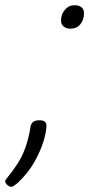

<svg xmlns="http://www.w3.org/2000/svg" viewBox="-59 -532 392 736"><path d="M212 -422Q195 -422 185 -430.5Q175 -439 175 -452Q175 -478 190 -495Q205 -512 227 -512Q244 -512 253.5 -504Q263 -496 263 -482Q263 -456 249 -439Q235 -422 212 -422ZM-16 184Q-23 184 -31 177Q-39 170 -39 163Q-39 160 -37 157Q-35 154 -31 149Q-8 121 9.5 93.5Q27 66 39 32Q51 -2 58 -46Q60 -59 68.5 -65Q77 -71 92 -71Q106 -71 112.5 -66Q119 -61 119 -50Q119 -27 107.5 10.5Q96 48 72.5 89.5Q49 131 9 169Q2 175 -4.5 179.5Q-11 184 -16 184Z"/></svg>

Font: Playwrite US Trad Thin
Style: Regular
Weight: 250
Designer: Veronika Burian, José Scaglione
Foundry: TypeTogether
Version: Version 1.003